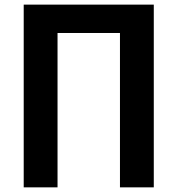

<svg xmlns="http://www.w3.org/2000/svg" viewBox="-20 -806 762 826"><path d="M82 0V-786.1H641.6V0H496.1V-664.1H227.5V0Z"/></svg>

Font: Gothic A1 ExtraBold
Style: Regular
Weight: 800
Designer: HanYang I&C Co.,Ltd.
Foundry: HanYang I&C Co.,Ltd.
Version: Version 2.50